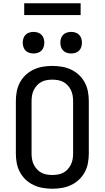

<svg xmlns="http://www.w3.org/2000/svg" viewBox="-20 -1146 640 1174"><path d="M300 8Q271 8 241.5 3Q212 -2 185.5 -14.5Q159 -27 137.5 -47Q116 -67 102 -93Q88 -119 82.5 -148Q77 -177 77 -206V-529Q77 -558 82.5 -587Q88 -616 102 -642Q116 -668 137.5 -688Q159 -708 185.5 -720.5Q212 -733 241.5 -738Q271 -743 300 -743Q329 -743 358.5 -738Q388 -733 414.5 -720.5Q441 -708 462.5 -688Q484 -668 498 -642Q512 -616 517.5 -587Q523 -558 523 -529V-206Q523 -177 517.5 -148Q512 -119 498 -93Q484 -67 462.5 -47Q441 -27 414.5 -14.5Q388 -2 358.5 3Q329 8 300 8ZM300 -76Q317 -76 334.5 -79Q352 -82 367 -90Q382 -98 394 -111Q406 -124 413.5 -139.5Q421 -155 424 -172Q427 -189 427 -206V-529Q427 -546 424 -563Q421 -580 413.5 -595.5Q406 -611 394 -624Q382 -637 367 -645Q352 -653 334.5 -656Q317 -659 300 -659Q283 -659 265.5 -656Q248 -653 233 -645Q218 -637 206 -624Q194 -611 186.5 -595.5Q179 -580 176 -563Q173 -546 173 -529V-206Q173 -189 176 -172Q179 -155 186.5 -139.5Q194 -124 206 -111Q218 -98 233 -90Q248 -82 265.5 -79Q283 -76 300 -76ZM415 -819Q402 -819 389 -823Q376 -827 366.5 -836.5Q357 -846 353 -859Q349 -872 349 -885Q349 -898 353 -911Q357 -924 366.5 -933.5Q376 -943 389 -947Q402 -951 415 -951Q428 -951 441 -947Q454 -943 463.5 -933.5Q473 -924 477 -911Q481 -898 481 -885Q481 -872 477 -859Q473 -846 463.5 -836.5Q454 -827 441 -823Q428 -819 415 -819ZM185 -819Q172 -819 159 -823Q146 -827 136.5 -836.5Q127 -846 123 -859Q119 -872 119 -885Q119 -898 123 -911Q127 -924 136.5 -933.5Q146 -943 159 -947Q172 -951 185 -951Q198 -951 211 -947Q224 -943 233.5 -933.5Q243 -924 247 -911Q251 -898 251 -885Q251 -872 247 -859Q243 -846 233.5 -836.5Q224 -827 211 -823Q198 -819 185 -819ZM128 -1054V-1126H473V-1054Z"/></svg>

Font: Iosevka Fixed Curly Md Ex
Style: Regular
Weight: 500
Width: 7
Monospace: yes
Designer: Belleve Invis
Foundry: Belleve Invis
Version: Version 30.1.2